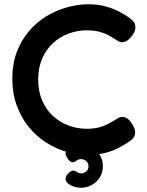

<svg xmlns="http://www.w3.org/2000/svg" viewBox="-20 -716 695 905"><path d="M392 14Q343 14 293 -0.5Q243 -15 197 -44.5Q151 -74 115.5 -117.5Q80 -161 59 -218.5Q38 -276 38 -346Q38 -415 59 -470.5Q80 -526 115.5 -568Q151 -610 196.5 -638Q242 -666 292.5 -680.5Q343 -695 393 -696Q444 -696 481 -685Q518 -674 541 -661.5Q564 -649 572 -644Q588 -634 602.5 -621.5Q617 -609 618 -591Q619 -579 615 -569.5Q611 -560 604 -550Q592 -533 580 -525Q568 -517 556 -517Q545 -517 535.5 -523Q526 -529 512 -538Q506 -542 490.5 -550.5Q475 -559 449.5 -566Q424 -573 388 -573Q345 -573 304 -558Q263 -543 230.5 -513.5Q198 -484 179 -440.5Q160 -397 160 -341Q160 -285 179 -241.5Q198 -198 230.5 -168.5Q263 -139 304 -124Q345 -109 388 -109Q422 -109 446.5 -115.5Q471 -122 488.5 -131.5Q506 -141 515 -146Q526 -153 536 -159Q546 -165 557 -165Q569 -165 580.5 -157Q592 -149 603 -131Q610 -120 614 -110Q618 -100 617 -89Q616 -71 601.5 -58.5Q587 -46 571 -37Q563 -32 540.5 -19.5Q518 -7 481 3.5Q444 14 392 14ZM362 169Q337 169 314 157.5Q291 146 289 130Q288 118 297 107Q307 96 313 92Q319 88 325 88Q333 88 342.5 94.5Q352 101 363 101Q375 101 386 92.5Q397 84 397 68Q397 52 386 43Q375 34 363 34Q349 34 340 41.5Q331 49 323 49Q315 49 308.5 43Q302 37 297 28Q293 21 290.5 15.5Q288 10 289 6Q290 -5 301.5 -14Q313 -23 330 -28Q347 -33 363 -33Q387 -33 410.5 -21Q434 -9 449.5 13.5Q465 36 465 67Q465 96 451 119Q437 142 413.5 155.5Q390 169 362 169Z"/></svg>

Font: Fredoka Light Medium
Style: Regular
Weight: 500
Version: Version 2.001